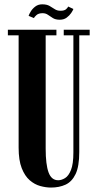

<svg xmlns="http://www.w3.org/2000/svg" viewBox="-20 -834 441 866"><path d="M210 12Q187 12 161.5 5Q136 -2 114 -21Q92 -40 78 -75.5Q64 -111 64 -168V-674.5H15.5V-700H234.5V-674.5H186V-163.5Q186 -92 199 -56.5Q212 -21 242.5 -21Q257.5 -21 273.5 -30.8Q289.5 -40.5 300.2 -67.5Q311 -94.5 311 -146.5V-674.5H267.5V-700H384.5V-674.5H337.5V-148.5Q337.5 -83.5 321 -49Q304.5 -14.5 275.8 -1.2Q247 12 210 12ZM249.5 -745Q230.5 -745 218.5 -752.5Q206.5 -760 196.2 -767.2Q186 -774.5 172 -774.5Q154 -774.5 144.5 -766Q135 -757.5 133 -752.5L109 -762.5Q111.5 -770.5 119.2 -783Q127 -795.5 139.8 -805Q152.5 -814.5 170.5 -814.5Q191 -814.5 203.5 -807.2Q216 -800 226.8 -792.8Q237.5 -785.5 253 -785.5Q270 -785.5 277.8 -792.2Q285.5 -799 287.5 -804.5L311 -793.5Q309 -787 301.2 -775.5Q293.5 -764 280.8 -754.5Q268 -745 249.5 -745Z"/></svg>

Font: Imbue 50pt
Style: Bold
Weight: 700
Designer: Tyler Finck
Foundry: Etcetera Type Company
Version: Version 1.102; ttfautohint (v1.8.3)